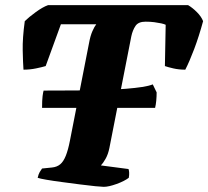

<svg xmlns="http://www.w3.org/2000/svg" viewBox="-20 -724 807 744"><path d="M143 -306Q143 -336 145 -351.5Q147 -367 149 -373Q220 -373 278.5 -373.5Q337 -374 384.5 -375.5Q432 -377 468.5 -380Q505 -383 531 -387Q557 -391 572 -397L587 -366Q587 -350 585.5 -334Q584 -318 581 -306ZM382 0Q375 0 349 -2.5Q323 -5 289 -9.5Q255 -14 220.5 -18.5Q186 -23 160 -27.5Q134 -32 126 -35Q129 -49 134 -57.5Q139 -66 143 -71L182 -75Q201 -77 213.5 -87.5Q226 -98 235 -120.5Q244 -143 251 -179L325 -557Q330 -585 338 -603Q346 -621 353 -630H216L157 -468Q144 -464 120 -459Q96 -454 71 -454Q69 -481 68 -529Q67 -577 76 -642Q91 -657 118.5 -677Q146 -697 166 -704H709Q726 -694 743 -677Q760 -660 767 -642Q751 -583 732.5 -534Q714 -485 698 -454Q673 -454 651.5 -459Q630 -464 619 -468L622 -628Q616 -631 604.5 -633.5Q593 -636 578 -638Q563 -640 544 -640Q516 -640 505 -623.5Q494 -607 489 -584L404 -151Q399 -126 389 -108.5Q379 -91 371 -83L478 -69Q480 -64 480.5 -55Q481 -46 479 -35Q462 -22 431.5 -11Q401 0 382 0Z"/></svg>

Font: Texturina 12pt Black
Style: Italic
Weight: 900
Italic angle: -11°
Designer: Guillermo Torres Carreño
Foundry: Omnibus-Type
Version: Version 1.002